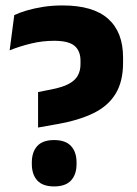

<svg xmlns="http://www.w3.org/2000/svg" viewBox="-20 -672 502 706"><path d="M190 -215.5 120 -203V-333.5L168 -343Q209.5 -351 232.8 -363.5Q256 -376 266 -394Q276 -412 276 -436V-448.5Q276 -485 254 -503.5Q232 -522 179 -522Q136.5 -522 95.5 -512.2Q54.5 -502.5 15.5 -487L32.5 -616.5Q51.5 -625.5 78.5 -633.5Q105.5 -641.5 139 -646.8Q172.5 -652 210 -652Q322.5 -652 377.5 -603Q432.5 -554 432.5 -461V-440.5Q432.5 -372.5 405.2 -327.5Q378 -282.5 324 -256Q270 -229.5 190 -215.5ZM179 13.5Q137 13.5 117 -8.5Q97 -30.5 97 -69V-74.5Q97 -113 117 -135Q137 -157 179 -157Q221 -157 241.2 -135Q261.5 -113 261.5 -74.5V-69Q261.5 -30.5 241.2 -8.5Q221 13.5 179 13.5Z"/></svg>

Font: Anek Malayalam
Style: Bold
Weight: 700
Version: Version 1.003